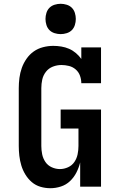

<svg xmlns="http://www.w3.org/2000/svg" viewBox="-20 -985 640 1013"><path d="M246 8Q219 8 193.5 0.5Q168 -7 148 -24Q128 -41 114 -64Q100 -87 92.5 -112Q85 -137 82 -163Q79 -189 79 -215V-520Q79 -547 82.5 -574Q86 -601 95 -626.5Q104 -652 120 -675Q136 -698 158 -713.5Q180 -729 207 -736Q234 -743 261 -743Q282 -743 303.5 -739.5Q325 -736 344.5 -727.5Q364 -719 380.5 -705Q397 -691 409 -674V-735H513V-546H409Q409 -566 402 -585.5Q395 -605 379.5 -618.5Q364 -632 344 -637Q324 -642 304 -642Q281 -642 259 -633.5Q237 -625 222.5 -606.5Q208 -588 203 -565.5Q198 -543 198 -520V-215Q198 -193 202.5 -171Q207 -149 219.5 -130.5Q232 -112 253 -102.5Q274 -93 296 -93Q318 -93 339 -102.5Q360 -112 372.5 -130.5Q385 -149 389.5 -171Q394 -193 394 -215V-307H300V-407H513V0H403V-128Q396 -100 383 -74.5Q370 -49 349.5 -29.5Q329 -10 301.5 -1Q274 8 246 8ZM300 -805Q284 -805 268 -810Q252 -815 241 -826Q230 -837 225 -853Q220 -869 220 -885Q220 -901 225 -917Q230 -933 241 -944Q252 -955 268 -960Q284 -965 300 -965Q316 -965 332 -960Q348 -955 359 -944Q370 -933 375 -917Q380 -901 380 -885Q380 -869 375 -853Q370 -837 359 -826Q348 -815 332 -810Q316 -805 300 -805Z"/></svg>

Font: Iosevka HT Extended
Style: Bold
Weight: 700
Width: 7
Monospace: yes
Designer: Belleve Invis
Foundry: Belleve Invis
Version: Version 32.3.0; ttfautohint (v1.8.4)